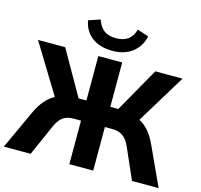

<svg xmlns="http://www.w3.org/2000/svg" viewBox="-132 -1091 1289 1233"><g transform="rotate(15 512.5 -475.0)"><path d="M176.3 0 266.1 -203.6C293.5 -266.1 326.2 -289.6 385.3 -289.6H433.6V0H592.3V-289.6H639.6C699.2 -289.6 733.4 -265.6 760.7 -203.6L850.1 0H1027.3L907.2 -260.7C878.4 -323.2 842.8 -366.2 794.4 -392.1L993.7 -718.8H812.5L645.5 -423.8H592.3V-718.8H433.6V-423.8H381.3L213.4 -718.8H32.7L231.9 -392.6C184.1 -366.7 147.9 -324.7 118.2 -260.7L-2 0ZM512.2 -774.4C621.1 -774.4 690.9 -835 710.4 -923.8L634.8 -948.7C618.7 -890.6 581.1 -858.9 513.2 -858.9C446.3 -858.9 409.7 -886.2 387.7 -949.7L310.5 -923.8C324.2 -840.8 388.2 -774.4 512.2 -774.4Z"/></g></svg>

Font: Winston ExtraBold
Style: Regular
Weight: 800
Designer: Vernon Adams, Kim Jin-seong, David Berlow, Cristiano Sobral
Foundry: The Winston Project Authors
Version: Version 3.004